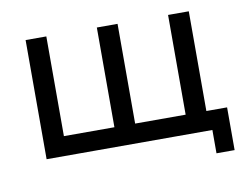

<svg xmlns="http://www.w3.org/2000/svg" viewBox="-65 -550 949 730"><g transform="rotate(-10 410.0 -185.0)"><path d="M430 -75H625V-460H705V-75H785V90H715V0H75V-460H155V-75H350V-460H430Z"/></g></svg>

Font: Jost*
Style: Regular
Weight: 400
Version: Version 3.7